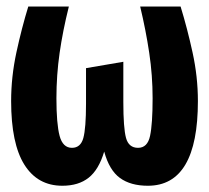

<svg xmlns="http://www.w3.org/2000/svg" viewBox="-20 -565 655 602"><path d="M546.2 -544.6Q567.2 -476.4 583.8 -400.3Q600.5 -324.1 600.5 -248.2Q600.5 17.4 443.6 17.4Q389.7 17.4 356.2 -6.9Q322.6 -31.3 306.7 -89.7Q289.7 -32.8 257.9 -7.7Q226.2 17.4 175.4 17.4Q97.9 17.4 56.4 -48.7Q14.9 -114.9 14.9 -248.2Q14.9 -324.1 31.5 -401Q48.2 -477.9 68.7 -544.6H195.9Q176.9 -468.7 166.9 -399Q156.9 -329.2 156.9 -256.9Q156.9 -176.4 166.9 -139Q176.9 -101.5 205.6 -101.5Q232.8 -101.5 241.3 -132.3Q249.7 -163.1 249.7 -240V-351.3L366.7 -371.3V-245.1Q366.7 -163.6 375.1 -132.6Q383.6 -101.5 412.8 -101.5Q442.6 -101.5 450.5 -139Q458.5 -176.4 458.5 -256.9Q458.5 -328.7 447.9 -399.2Q437.4 -469.7 419.5 -544.6Z"/></svg>

Font: Fira Code
Style: Bold
Weight: 700
Monospace: yes
Designer: Carrois Corporate, Edenspiekermann AG, Nikita Prokopov
Foundry: Carrois Corporate, Edenspiekermann AG, Nikita Prokopov
Version: Version 6.000; ttfautohint (v1.8.2) -l 8 -r 50 -G 200 -x 14 